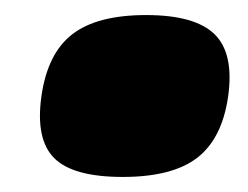

<svg xmlns="http://www.w3.org/2000/svg" viewBox="-20 -225 329 255"><path d="M143 10Q77 10 52 -15Q27 -40 35 -97Q43 -154 76 -179.5Q109 -205 174 -205Q239 -205 265 -179.5Q291 -154 283 -97Q275 -41 242 -15.5Q209 10 143 10Z"/></svg>

Font: Fivo Sans Modern ExtBlk
Style: Regular
Weight: 900
Designer: Alexander Slobzheninov
Foundry: Alexander Slobzheninov
Version: 1.0